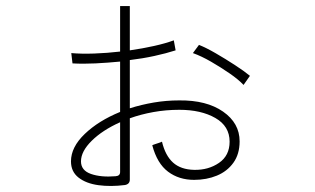

<svg xmlns="http://www.w3.org/2000/svg" viewBox="-20 -588 1040 633"><path d="M392 22Q345 28 304.5 22.5Q264 17 239 -2.5Q214 -22 214 -56Q214 -103 259.5 -146.5Q305 -190 376 -219V-385Q335 -381 294.5 -379Q254 -377 219 -379L215 -413Q248 -410 290.5 -411.5Q333 -413 376 -418V-568H408V-422Q450 -428 488 -436.5Q526 -445 553 -455L559 -422Q528 -412 489 -403.5Q450 -395 408 -390V-231Q446 -243 487 -250Q528 -257 571 -257Q661 -258 715.5 -220Q770 -182 770 -122Q770 -80 749.5 -51.5Q729 -23 695 -9Q661 5 620 5Q570 5 534 -22Q498 -49 482 -109Q483 -110 490.5 -112.5Q498 -115 505.5 -117.5Q513 -120 514 -121Q525 -75 550.5 -52Q576 -29 620 -28Q667 -27 702 -51Q737 -75 737 -121Q737 -172 690 -199Q643 -226 571 -226Q527 -226 485.5 -218.5Q444 -211 408 -198V4Q408 19 392 22ZM361 -7Q376 -8 376 -21V-185Q318 -159 282.5 -124Q247 -89 247 -56Q247 -26 280 -14.5Q313 -3 361 -7ZM783 -308Q766 -326 737 -346Q708 -366 676 -384.5Q644 -403 616 -413L636 -440Q659 -431 691 -412.5Q723 -394 754.5 -373.5Q786 -353 804 -338Z"/></svg>

Font: Zen Kaku Gothic New Light
Style: Regular
Weight: 300
Designer: Yoshimichi Ohira
Foundry: Positype
Version: Version 1.002